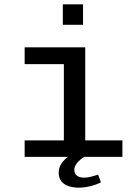

<svg xmlns="http://www.w3.org/2000/svg" viewBox="-20 -732 640 896"><path d="M278 0V-432.8H95V-511H377.8V0ZM95 0V-76.8H551.2V0ZM273.2 -616.2V-711.8H367.5V-616.2ZM347.5 143.8Q321.2 143.8 300 136.6Q278.8 129.5 266.4 114.1Q254 98.8 254 74.5Q254 49.2 267.9 29.6Q281.8 10 297.8 0H374Q353.8 11.5 340.2 27.9Q326.8 44.2 326.8 61Q326.8 78.2 339 87.6Q351.2 97 371 97Q389 97 405.5 92.5Q422 88 438 83L451 119Q426.8 131 399.2 137.4Q371.8 143.8 347.5 143.8Z"/></svg>

Font: Chivo Mono Medium
Style: Regular
Weight: 500
Monospace: yes
Designer: Hector Gatti
Foundry: Omnibus-Type
Version: Version 1.008